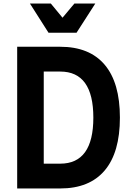

<svg xmlns="http://www.w3.org/2000/svg" viewBox="-20 -1064 740 1084"><path d="M77 0V-800H320Q485 -800 571 -698.5Q657 -597 657 -400Q657 -203 571 -101.5Q485 0 320 0ZM227 -140H320Q507 -140 507 -400Q507 -660 320 -660H227ZM518 -1044 412 -879H254L149 -1044H267L333 -964L400 -1044Z"/></svg>

Font: Martian Mono SemiBold
Style: Regular
Weight: 600
Monospace: yes
Designer: Roman Shamin
Foundry: Evil Martians
Version: Version 1.000; ttfautohint (v1.8.4.7-5d5b)